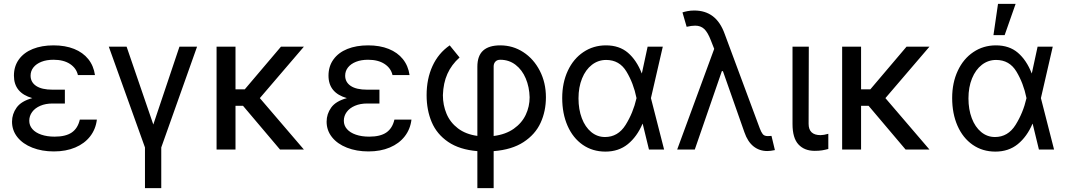

<svg xmlns="http://www.w3.org/2000/svg" viewBox="-20 -771 5497 990"><path d="M146.5 -265.1Q51.8 -292 51.8 -380.9Q51.8 -429.2 77.4 -464.6Q103 -500 149.2 -518.6Q195.3 -537.1 255.9 -537.1Q316.4 -537.1 362.1 -518.8Q407.7 -500.5 435.3 -466.1Q462.9 -431.6 469.7 -383.8H381.8Q373.5 -419.9 340.6 -441.4Q307.6 -462.9 255.9 -462.9Q220.2 -462.9 193.6 -452.4Q167 -441.9 152.3 -423.3Q137.7 -404.8 137.7 -380.9Q137.7 -347.2 166.5 -327.9Q195.3 -308.6 251 -308.6H314.5V-237.3H251Q215.3 -237.3 188 -225.6Q160.6 -213.9 145.8 -193.6Q130.9 -173.3 130.9 -148.4Q130.9 -124 147 -105.5Q163.1 -86.9 192.9 -76.7Q222.7 -66.4 261.7 -66.4Q318.8 -66.4 350.1 -87.9Q381.3 -109.4 391.6 -154.3H479.5Q473.6 -105 444.8 -67.9Q416 -30.8 367.9 -10.5Q319.8 9.8 257.8 9.8Q196.3 9.8 147 -9.5Q97.7 -28.8 69.8 -63.7Q42 -98.6 42 -143.6Q42 -183.1 65.7 -216.3Q89.4 -249.5 146.5 -265.1Z M632.8 -530.3 770.5 -128.9 905.3 -530.3H996.1L811.5 -10.7V199.2H727.5V-10.7L541 -530.3Z M1194.3 -310.5H1242.2L1428.7 -530.3H1546.9L1319.8 -265.1L1546.9 0H1423.8L1232.9 -225.6H1194.3V0H1096.7V-530.3H1194.3Z M1768.6 -265.1Q1673.8 -292 1673.8 -380.9Q1673.8 -429.2 1699.5 -464.6Q1725.1 -500 1771.2 -518.6Q1817.4 -537.1 1877.9 -537.1Q1938.5 -537.1 1984.1 -518.8Q2029.8 -500.5 2057.4 -466.1Q2085 -431.6 2091.8 -383.8H2003.9Q1995.6 -419.9 1962.6 -441.4Q1929.7 -462.9 1877.9 -462.9Q1842.3 -462.9 1815.7 -452.4Q1789.1 -441.9 1774.4 -423.3Q1759.8 -404.8 1759.8 -380.9Q1759.8 -347.2 1788.6 -327.9Q1817.4 -308.6 1873 -308.6H1936.5V-237.3H1873Q1837.4 -237.3 1810.1 -225.6Q1782.7 -213.9 1767.8 -193.6Q1752.9 -173.3 1752.9 -148.4Q1752.9 -124 1769 -105.5Q1785.2 -86.9 1814.9 -76.7Q1844.7 -66.4 1883.8 -66.4Q1940.9 -66.4 1972.2 -87.9Q2003.4 -109.4 2013.7 -154.3H2101.6Q2095.7 -105 2066.9 -67.9Q2038.1 -30.8 1990 -10.5Q1941.9 9.8 1879.9 9.8Q1818.4 9.8 1769 -9.5Q1719.7 -28.8 1691.9 -63.7Q1664.1 -98.6 1664.1 -143.6Q1664.1 -183.1 1687.7 -216.3Q1711.4 -249.5 1768.6 -265.1Z M2559.6 -537.1Q2624.5 -537.1 2678.2 -502.2Q2731.9 -467.3 2763.4 -406Q2794.9 -344.7 2794.9 -269.5Q2794.9 -197.3 2767.3 -137.5Q2739.7 -77.6 2679.4 -38.3Q2619.1 1 2525.4 8.3V199.2H2441.4V8.3Q2349.1 0.5 2290.8 -39.3Q2232.4 -79.1 2206.1 -141.1Q2179.7 -203.1 2179.7 -280.3Q2179.7 -364.3 2210 -430.4Q2240.2 -496.6 2298.8 -537.1L2349.6 -474.6Q2308.1 -437.5 2286.9 -390.1Q2265.6 -342.8 2263.7 -280.3Q2263.7 -229 2282.5 -184.3Q2301.3 -139.6 2341.3 -109.1Q2381.3 -78.6 2441.4 -70.3V-426.8Q2441.4 -483.4 2471.2 -510.3Q2501 -537.1 2559.6 -537.1ZM2710.9 -269.5Q2709.5 -322.3 2690.9 -366.5Q2672.4 -410.6 2638.4 -436.8Q2604.5 -462.9 2559.6 -462.9Q2543 -462.9 2534.2 -453.1Q2525.4 -443.4 2525.4 -428.7V-69.8Q2587.4 -77.6 2629.2 -107.2Q2670.9 -136.7 2690.9 -179.2Q2710.9 -221.7 2710.9 -269.5Z M2878.9 -265.6Q2878.9 -344.2 2907.7 -406Q2936.5 -467.8 2988 -502.4Q3039.6 -537.1 3104.5 -537.1Q3173.3 -537.1 3217.8 -499Q3262.2 -460.9 3289.1 -392.6H3289.6L3319.3 -530.3H3397.5L3336.4 -265.1L3404.3 0H3326.2L3293.9 -132.8H3293Q3264.6 -66.4 3217.3 -27.8Q3169.9 10.7 3101.6 10.7Q3035.2 10.7 2984.6 -24.4Q2934.1 -59.6 2906.5 -122.3Q2878.9 -185.1 2878.9 -265.6ZM3099.6 -64.5Q3166.5 -64.5 3205.6 -126.7Q3244.6 -189 3261.7 -263.7L3262.2 -265.1L3261.7 -266.6Q3246.6 -341.3 3210.4 -401.6Q3174.3 -461.9 3105.5 -461.9Q3064.5 -461.9 3032 -436.8Q2999.5 -411.6 2981.2 -366.5Q2962.9 -321.3 2962.9 -263.7Q2962.9 -207 2980 -161.6Q2997.1 -116.2 3028.3 -90.3Q3059.6 -64.5 3099.6 -64.5Z M3818.4 -88.9 3707.5 -404.3H3702.1L3562.5 0H3471.7L3662.6 -519L3645.5 -562.5Q3629.4 -604.5 3611.1 -621.6Q3592.8 -638.7 3564.5 -638.7Q3545.4 -638.7 3520.5 -632.8L3499 -707Q3508.3 -710.4 3524.7 -713.6Q3541 -716.8 3559.6 -716.8Q3616.7 -716.8 3655.8 -687Q3694.8 -657.2 3716.8 -595.7L3897.5 -109.4Q3904.8 -89.8 3912.8 -79.6Q3920.9 -69.3 3938.5 -69.3L3958 -70.3L3975.6 2.9Q3952.6 7.8 3936.5 7.8Q3895.5 7.8 3865.2 -16.4Q3835 -40.5 3818.4 -88.9Z M4150.4 -530.3 4149.4 -132.8Q4149.4 -74.2 4210.9 -74.2Q4227.1 -74.2 4251 -81.1V-2.9Q4234.9 1.5 4218.8 4.2Q4202.6 6.8 4180.7 6.8Q4127.9 6.8 4097.2 -26.1Q4066.4 -59.1 4066.4 -131.8V-530.3Z M4419.9 -310.5H4467.8L4654.3 -530.3H4772.5L4545.4 -265.1L4772.5 0H4649.4L4458.5 -225.6H4419.9V0H4322.3V-530.3H4419.9Z M4889.6 -265.6Q4889.6 -344.2 4918.5 -406Q4947.3 -467.8 4998.8 -502.4Q5050.3 -537.1 5115.2 -537.1Q5184.1 -537.1 5228.5 -499Q5272.9 -460.9 5299.8 -392.6H5300.3L5330.1 -530.3H5408.2L5347.2 -265.1L5415 0H5336.9L5304.7 -132.8H5303.7Q5275.4 -66.4 5228 -27.8Q5180.7 10.7 5112.3 10.7Q5045.9 10.7 4995.4 -24.4Q4944.8 -59.6 4917.2 -122.3Q4889.6 -185.1 4889.6 -265.6ZM5110.4 -64.5Q5177.2 -64.5 5216.3 -126.7Q5255.4 -189 5272.5 -263.7L5272.9 -265.1L5272.5 -266.6Q5257.3 -341.3 5221.2 -401.6Q5185.1 -461.9 5116.2 -461.9Q5075.2 -461.9 5042.7 -436.8Q5010.3 -411.6 4991.9 -366.5Q4973.6 -321.3 4973.6 -263.7Q4973.6 -207 4990.7 -161.6Q5007.8 -116.2 5039.1 -90.3Q5070.3 -64.5 5110.4 -64.5ZM5126 -751H5216.8L5160.2 -589.8H5102.5Z"/></svg>

Font: Pretendard GOV
Style: Regular
Weight: 400
Designer: Base glyphs from Inter by Rasmus Andersson; Hangeul glyphs from Noto Sans CJK(Source Han Sans) by Jang Soo-young and Kan
Foundry: Kil Hyung-jin
Version: Version 1.309